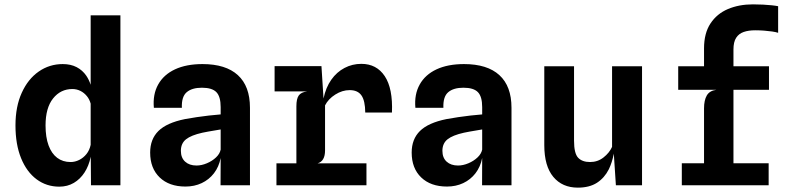

<svg xmlns="http://www.w3.org/2000/svg" viewBox="-20 -850 3640 881"><path d="M252 6.5Q193.5 6.5 148 -27.2Q102.5 -61 76.8 -124Q51 -187 51 -274.5Q51 -361 79.8 -424.2Q108.5 -487.5 157.8 -521.8Q207 -556 268 -556Q304.5 -556 331.5 -542Q358.5 -528 376 -502.5Q388.5 -484 396 -461V-779.5H532.5V0H397.5L396.5 -131L396 -129Q387.5 -89 367.8 -58.5Q348 -28 318.8 -10.8Q289.5 6.5 252 6.5ZM396 -374.5Q390.5 -394.5 379 -408.5Q366 -424.5 348.8 -433Q331.5 -441.5 312 -441.5Q258 -441.5 223.5 -398.2Q189 -355 189 -274.5Q189 -220.5 202.8 -183Q216.5 -145.5 242.2 -126Q268 -106.5 304 -106.5Q324 -106.5 343.2 -116Q362.5 -125.5 376.8 -143.2Q391 -161 396 -185.5Z M831 6Q756 6 712.5 -36Q669 -78 669 -150Q669 -211.5 707 -249Q745 -286.5 828.5 -303.5Q855 -308.5 882.8 -312.5Q910.5 -316.5 938.5 -319.8Q966.5 -323 992.5 -325V-358.5Q992.5 -407 972.8 -427.2Q953 -447.5 906.5 -447.5Q861 -447.5 836.8 -427Q812.5 -406.5 814.5 -355.5H686Q680.5 -417 705.8 -462.2Q731 -507.5 783 -531.8Q835 -556 909 -556Q1016 -556 1071.5 -505.2Q1127 -454.5 1127 -355.5V0H992L992.5 -125Q984.5 -84.5 961.8 -55Q939 -25.5 905.5 -9.8Q872 6 831 6ZM881.5 -90.5Q905 -90.5 929.2 -100.8Q953.5 -111 971 -127.5Q988.5 -144 992.5 -163.5V-256Q982 -254 966.2 -251.5Q950.5 -249 935 -246.2Q919.5 -243.5 908.5 -241Q857 -229.5 833.5 -210.8Q810 -192 810 -158Q810 -126 829.5 -108.2Q849 -90.5 881.5 -90.5Z M1248.5 0V-100.5H1340V-362.5Q1340 -396.5 1350.8 -411.8Q1361.5 -427 1389 -430.5H1240V-546.5H1455L1464.5 -398Q1475 -448.5 1500 -484Q1525 -519.5 1560.8 -538.2Q1596.5 -557 1638 -557Q1708 -557 1745.5 -500.5Q1783 -444 1778.5 -333.5H1656Q1655.5 -388 1638.5 -412.2Q1621.5 -436.5 1584.5 -436.5Q1550.5 -436.5 1518.5 -416.2Q1486.5 -396 1471.5 -366.5V-159.5Q1471.5 -135 1462.8 -120Q1454 -105 1437 -100.5H1661.5V0Z M2031 6Q1956 6 1912.5 -36Q1869 -78 1869 -150Q1869 -211.5 1907 -249Q1945 -286.5 2028.5 -303.5Q2055 -308.5 2082.8 -312.5Q2110.5 -316.5 2138.5 -319.8Q2166.5 -323 2192.5 -325V-358.5Q2192.5 -407 2172.8 -427.2Q2153 -447.5 2106.5 -447.5Q2061 -447.5 2036.8 -427Q2012.5 -406.5 2014.5 -355.5H1886Q1880.5 -417 1905.8 -462.2Q1931 -507.5 1983 -531.8Q2035 -556 2109 -556Q2216 -556 2271.5 -505.2Q2327 -454.5 2327 -355.5V0H2192L2192.5 -125Q2184.5 -84.5 2161.8 -55Q2139 -25.5 2105.5 -9.8Q2072 6 2031 6ZM2081.5 -90.5Q2105 -90.5 2129.2 -100.8Q2153.5 -111 2171 -127.5Q2188.5 -144 2192.5 -163.5V-256Q2182 -254 2166.2 -251.5Q2150.5 -249 2135 -246.2Q2119.5 -243.5 2108.5 -241Q2057 -229.5 2033.5 -210.8Q2010 -192 2010 -158Q2010 -126 2029.5 -108.2Q2049 -90.5 2081.5 -90.5Z M2631.5 11Q2560 11 2518.8 -38.5Q2477.5 -88 2477.5 -184V-546H2614V-204.5Q2614 -146 2632.8 -126.2Q2651.5 -106.5 2687.5 -106.5Q2722.5 -106.5 2749.2 -127.5Q2776 -148.5 2788.5 -176V-546H2926V0H2806L2796.5 -145Q2789 -105 2773.5 -73Q2753.5 -33.5 2719 -11.2Q2684.5 11 2631.5 11Z M3108.5 0V-101H3210.5V-353Q3210.5 -390 3223.2 -412Q3236 -434 3267.5 -438H3092V-546H3210.5V-628Q3210.5 -697.5 3240 -742.2Q3269.5 -787 3320.2 -808.5Q3371 -830 3435 -830Q3460 -830 3481.5 -828.8Q3503 -827.5 3520.8 -825.8Q3538.5 -824 3550.5 -821.5V-699.5Q3540 -703 3522.8 -705.5Q3505.5 -708 3485.5 -709.5Q3465.5 -711 3445 -711Q3414.5 -711 3392.2 -703.2Q3370 -695.5 3357.8 -676.5Q3345.5 -657.5 3345.5 -623V-546H3508.5V-438H3345.5V-101H3507V0Z"/></svg>

Font: Spline Sans Mono SemiBold
Style: Regular
Weight: 600
Monospace: yes
Version: Version 1.004